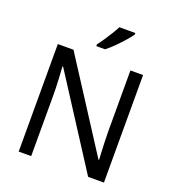

<svg xmlns="http://www.w3.org/2000/svg" viewBox="-164 -1071 1088 1198"><g transform="rotate(20 380.0 -472.0)"><path d="M663 0H558L176 -593H172Q174 -558 177 -506Q180 -454 180 -399V0H97V-714H201L582 -123H586Q585 -139 583.5 -171Q582 -203 580.5 -241Q579 -279 579 -311V-714H663ZM528 -934Q516 -916 491 -887.5Q466 -859 437.5 -830.5Q409 -802 385 -784H327V-796Q342 -815 359.5 -841Q377 -867 394 -894.5Q411 -922 422 -944H528Z"/></g></svg>

Font: Noto Sans Mandaic
Style: Regular
Weight: 400
Designer: Monotype Design Team
Foundry: Monotype Imaging Inc.
Version: Version 2.002; ttfautohint (v1.8.4.7-5d5b)